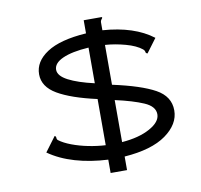

<svg xmlns="http://www.w3.org/2000/svg" viewBox="-78 -734 906 864"><g transform="rotate(-10 375.0 -302.0)"><path d="M359 47V-14Q278 -18 209.5 -38Q141 -58 90 -94L140 -161Q146 -158 146 -151Q146 -144 151 -140Q172 -124 206.5 -111Q241 -98 281 -90Q321 -82 359 -80V-291Q242 -317 180.5 -353Q119 -389 119 -446Q119 -504 179 -543.5Q239 -583 359 -591V-651H441Q443 -650 443 -648Q443 -646 439 -641.5Q435 -637 434 -630V-592Q578 -582 663 -517L616 -454Q608 -456 607.5 -462.5Q607 -469 600 -475Q574 -496 526.5 -509Q479 -522 434 -525V-343Q563 -315 626.5 -280Q690 -245 690 -181Q690 -118 624.5 -71Q559 -24 434 -15V47ZM359 -363V-526Q282 -521 240 -502Q198 -483 198 -453Q198 -425 241 -402.5Q284 -380 359 -363ZM434 -81Q512 -87 562 -114.5Q612 -142 612 -177Q612 -213 563.5 -234Q515 -255 434 -273Z"/></g></svg>

Font: Inconsolata ExtraExpanded
Style: Regular
Weight: 400
Width: 8
Monospace: yes
Designer: Raph Levien, Cyreal, Brenton Simpson
Foundry: Raph Levien, Cyreal, Google
Version: Version 3.001; ttfautohint (v1.8.2.53-6de2)